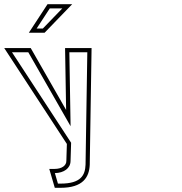

<svg xmlns="http://www.w3.org/2000/svg" viewBox="-90 -705 869 915"><path d="M198.6 190C305.2 190 335.4 139.7 337.7 80L346.4 -476H220.1L225.1 -181L56.4 -476H-69.9L228.7 -19L226.2 62C226.5 82.6 206.3 100 169.8 100H144.8L171.1 190ZM47.5 -549H122.5L254 -685H136.5ZM198.6 170H186.1L171.5 120C214.4 119 245.9 97.2 246.2 62.1L248.9 -24.7L-32.9 -456H44.8L246.4 -103.5L240.5 -456H326.1L317.7 79.5C315.8 129.5 296.3 170 198.6 170ZM84.5 -569 147.3 -665H206.9L114.1 -569Z"/></svg>

Font: Din Kursivschrift
Style: BreitLeftGho
Weight: 400
Version: Version 1.089